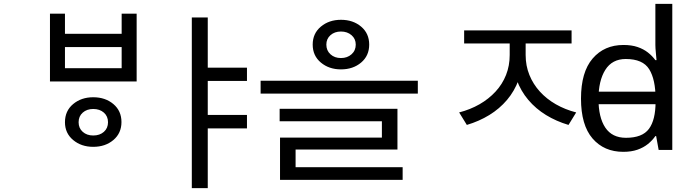

<svg xmlns="http://www.w3.org/2000/svg" viewBox="-20 -780 3603 999"><path d="M465 -274Q528 -274 570 -238.5Q612 -203 612 -145Q612 -87 570 -51.5Q528 -16 465 -16Q403 -16 360.5 -51.5Q318 -87 318 -144Q318 -203 360.5 -238.5Q403 -274 465 -274ZM465 -213Q432 -213 410.5 -194Q389 -175 389 -144Q389 -113 410.5 -94Q432 -75 465 -75Q499 -75 520.5 -94Q542 -113 542 -144Q542 -175 520.5 -194Q499 -213 465 -213ZM240 -709H318V-604H613V-709H691V-356H240ZM318 -535V-425H613V-535Z M1036 -428H1265V-359H1036ZM1036 -182H1265V-112H1036ZM978 -689H1061V199H978Z M1754 -677Q1817 -677 1859 -641.5Q1901 -606 1901 -548Q1901 -490 1859 -454.5Q1817 -419 1754 -419Q1692 -419 1649.5 -454.5Q1607 -490 1607 -548Q1607 -606 1649.5 -641.5Q1692 -677 1754 -677ZM1754 -616Q1721 -616 1699.5 -597Q1678 -578 1678 -548Q1678 -517 1699.5 -497.5Q1721 -478 1754 -478Q1787 -478 1809 -497.5Q1831 -517 1831 -548Q1831 -578 1809 -597Q1787 -616 1754 -616ZM1336 -360H2154V-293H1336ZM1435 -214H2048V-2H1518V112H1437V-64H1967V-149H1435ZM1437 90H2075V156H1437Z M2632 -604H2700V-494Q2700 -423 2678.5 -364.5Q2657 -306 2618 -260Q2579 -214 2526 -181.5Q2473 -149 2409 -130L2369 -195Q2427 -210 2475 -237.5Q2523 -265 2558.5 -303.5Q2594 -342 2613 -390Q2632 -438 2632 -494ZM2647 -604H2715V-494Q2715 -438 2734.5 -390Q2754 -342 2789 -303.5Q2824 -265 2872 -237.5Q2920 -210 2978 -195L2938 -130Q2874 -149 2821 -181.5Q2768 -214 2729 -260Q2690 -306 2668.5 -364.5Q2647 -423 2647 -494ZM2395 -622H2954V-554H2395Z M3052 -238V-303H3428V-238ZM3223 10Q3123 10 3063 -59.5Q3003 -129 3003 -267Q3003 -405 3063.5 -475.5Q3124 -546 3224 -546Q3266 -546 3297 -535.5Q3328 -525 3351 -507Q3374 -489 3390 -467H3396Q3395 -480 3392.5 -505.5Q3390 -531 3390 -546V-760H3478V0H3407L3394 -72H3390Q3374 -49 3351 -30.5Q3328 -12 3296.5 -1Q3265 10 3223 10ZM3237 -63Q3322 -63 3356.5 -109.5Q3391 -156 3391 -250V-266Q3391 -366 3358 -419.5Q3325 -473 3236 -473Q3165 -473 3129.5 -416.5Q3094 -360 3094 -265Q3094 -169 3129.5 -116Q3165 -63 3237 -63Z"/></svg>

Font: hexlkorean05
Style: Book
Weight: 400
Designer: Jelle Bosma - Monotype Design Team
Foundry: Monotype Imaging Inc.
Version: Version 2.003